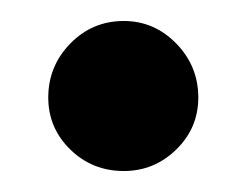

<svg xmlns="http://www.w3.org/2000/svg" viewBox="-20 -467 234 183"><path d="M26 -374Q26 -404 47 -425.5Q68 -447 98 -447Q127 -447 148 -425.5Q169 -404 169 -374Q169 -345 148 -324.5Q127 -304 98 -304Q68 -304 47 -324.5Q26 -345 26 -374Z"/></svg>

Font: Tajawal ExtraBold
Style: Regular
Weight: 800
Designer: Boutros Fonts
Foundry: Created by Boutros International 2017
Version: Version 1.700